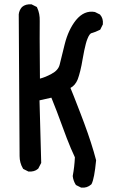

<svg xmlns="http://www.w3.org/2000/svg" viewBox="-20 -773 540 885"><path d="M352.1 90.8 332.5 81.1 330.1 79.6 328.6 77.6Q317.9 60.1 315.4 40V38.6V37.1Q323.2 -3.9 325.2 -47.9Q315.9 -67.4 306.6 -89.4Q297.4 -111.3 287.8 -136Q278.3 -160.6 268.6 -187.5Q240.7 -264.6 216.8 -322.8L162.1 -310.5L169.9 -24.9V-22L168.9 -20L157.2 2.4L156.2 4.4L154.8 5.4Q146.5 12.7 135.7 15.6Q125 18.6 112.3 17.6H110.4L108.9 16.6L89.4 6.8L86.9 5.4L85.4 2.9Q77.6 -10.3 74 -24.4Q70.3 -38.6 70.3 -53.7Q70.3 -81.1 66.4 -706.1V-706.5V-707Q67.4 -716.3 71 -724.6Q74.7 -732.9 80.6 -739.7L81.1 -740.2L81.5 -740.7Q89.8 -748 100.6 -751Q111.3 -753.9 124 -752.9H126L127.4 -752L147 -742.2L149.9 -740.7L151.4 -737.3Q164.1 -710 163.1 -676.3Q162.1 -646 164.1 -410.6Q189 -417 216.8 -432.1Q248.5 -448.7 254.9 -474.6Q262.2 -504.4 278.3 -569.3Q286.6 -602.5 299.6 -630.4Q312.5 -658.2 330.1 -680.2Q368.2 -726.6 417 -717.8L418 -717.3L419.4 -716.8L439 -707L440.9 -706.1L441.9 -704.6Q456.5 -688 454.1 -662.1V-660.2L453.1 -658.7L443.4 -639.2L441.9 -636.2L439 -634.8Q418.5 -624.5 402.3 -620.6Q392.1 -617.7 382.8 -593.3Q378.9 -584 375.5 -570.8Q372.1 -557.6 368.4 -540.5Q364.7 -523.4 361.3 -502.9Q356 -470.7 350.1 -447Q344.2 -423.3 338.4 -407.7Q327.1 -379.4 304.7 -367.7Q312.5 -349.1 320.1 -329.8Q327.6 -310.5 335.4 -290.5Q343.3 -270.5 351.3 -249.5Q359.4 -228.5 367.7 -206.1Q385.3 -158.7 398.9 -116.5Q412.6 -74.2 422.4 -36.6L422.9 -35.2V-33.2Q415 49.8 402.3 74.7L401.4 76.2L399.9 77.6Q381.3 94.2 355.5 91.8H353.5Z"/></svg>

Font: NaikaiFont
Style: Bold
Weight: 700
Version: Version 1.89